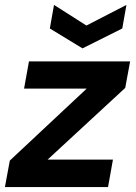

<svg xmlns="http://www.w3.org/2000/svg" viewBox="-31 -762 552 782"><path d="M-11 0 9 -108 322 -401H67L87 -512H499L479 -404L163 -112H429L409 0ZM484 -742 467 -646 305 -565 172 -646 189 -742 321 -658Z"/></svg>

Font: DM Sans 12pt
Style: Bold Italic
Weight: 700
Italic angle: -10°
Version: Version 4.004;gftools[0.9.30]